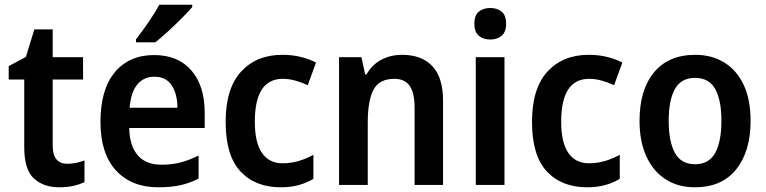

<svg xmlns="http://www.w3.org/2000/svg" viewBox="-20 -786 3256 816"><path d="M266 -90Q285 -90 304 -94Q323 -98 339 -104V-12Q318 -2 291.5 4Q265 10 232 10Q165 10 124 -27.5Q83 -65 83 -161V-448H17V-505L90 -544L126 -661H204V-543H333V-448H204V-167Q204 -90 266 -90Z M635 -552Q737 -552 793.5 -486.5Q850 -421 850 -307V-242H529Q531 -166 565.5 -126Q600 -86 666 -86Q710 -86 747 -95.5Q784 -105 824 -125V-27Q787 -8 747 1Q707 10 653 10Q538 10 472.5 -62Q407 -134 407 -268Q407 -406 468 -479Q529 -552 635 -552ZM636 -460Q591 -460 563.5 -427Q536 -394 531 -328H734Q734 -386 710 -423Q686 -460 636 -460ZM797 -756Q781 -737 753 -709Q725 -681 694.5 -653Q664 -625 640 -606H558V-619Q583 -651 611 -691.5Q639 -732 657 -766H797Z M1173 10Q1065 10 1002 -57.5Q939 -125 939 -268Q939 -410 1004.5 -481.5Q1070 -553 1180 -553Q1222 -553 1258.5 -544Q1295 -535 1323 -520L1288 -424Q1262 -436 1235 -443.5Q1208 -451 1182 -451Q1063 -451 1063 -269Q1063 -180 1093.5 -136Q1124 -92 1181 -92Q1217 -92 1250 -102Q1283 -112 1312 -128V-26Q1284 -9 1250 0.5Q1216 10 1173 10Z M1689 -553Q1772 -553 1817.5 -505Q1863 -457 1863 -357V0H1742V-329Q1742 -390 1721.5 -420.5Q1701 -451 1656 -451Q1592 -451 1567.5 -405Q1543 -359 1543 -266V0H1421V-543H1516L1532 -470H1538Q1561 -511 1600.5 -532Q1640 -553 1689 -553Z M2064 -752Q2093 -752 2112 -736.5Q2131 -721 2131 -685Q2131 -650 2112 -634Q2093 -618 2064 -618Q2034 -618 2015 -634Q1996 -650 1996 -685Q1996 -721 2015 -736.5Q2034 -752 2064 -752ZM2124 -543V0H2002V-543Z M2475 10Q2367 10 2304 -57.5Q2241 -125 2241 -268Q2241 -410 2306.5 -481.5Q2372 -553 2482 -553Q2524 -553 2560.5 -544Q2597 -535 2625 -520L2590 -424Q2564 -436 2537 -443.5Q2510 -451 2484 -451Q2365 -451 2365 -269Q2365 -180 2395.5 -136Q2426 -92 2483 -92Q2519 -92 2552 -102Q2585 -112 2614 -128V-26Q2586 -9 2552 0.5Q2518 10 2475 10Z M3170 -272Q3170 -143 3109 -66.5Q3048 10 2933 10Q2861 10 2808 -24.5Q2755 -59 2726.5 -122.5Q2698 -186 2698 -272Q2698 -404 2759.5 -478.5Q2821 -553 2935 -553Q3005 -553 3058 -520.5Q3111 -488 3140.5 -425.5Q3170 -363 3170 -272ZM2822 -272Q2822 -184 2848.5 -136Q2875 -88 2934 -88Q2993 -88 3019.5 -136Q3046 -184 3046 -272Q3046 -361 3019.5 -408Q2993 -455 2934 -455Q2875 -455 2848.5 -408Q2822 -361 2822 -272Z"/></svg>

Font: Noto Sans Lao SemiCondensed SemiBold
Style: Regular
Weight: 600
Width: 4
Designer: Monotype Design Team
Foundry: Monotype Imaging Inc.
Version: Version 2.003; ttfautohint (v1.8.4.7-5d5b)